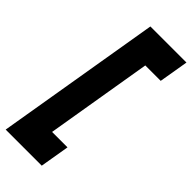

<svg xmlns="http://www.w3.org/2000/svg" viewBox="-286 -843 986 986"><g transform="rotate(45 207.0 -350.0)"><path d="M1 100 152 -800H414L387 -640H275L178 -60H290L263 100Z"/></g></svg>

Font: Figtree Black
Style: Italic
Weight: 900
Italic angle: -9.5°
Foundry: Erik Kennedy
Version: Version 2.001;gftools[0.9.30]